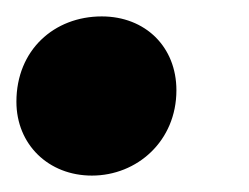

<svg xmlns="http://www.w3.org/2000/svg" viewBox="-22 -206 304 234"><path d="M90 8C145 8 193 -34 193 -96C193 -149 155 -186 102 -186C44 -186 -2 -145 -2 -82C-2 -30 37 8 90 8Z"/></svg>

Font: AWKNG-Font
Style: Bold Italic
Weight: 700
Italic angle: -11.3°
Designer: Awakening Church
Foundry: Awakening Church
Version: Version 1.700;PS 001.700;hotconv 1.0.88;makeotf.lib2.5.64775